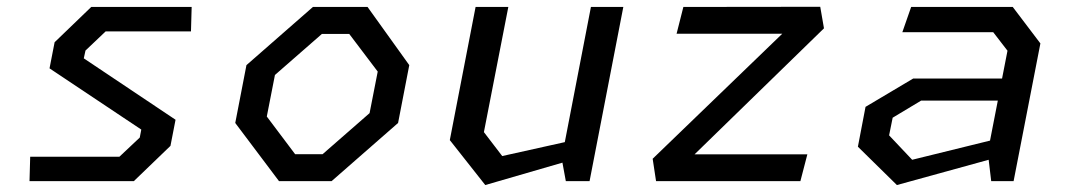

<svg xmlns="http://www.w3.org/2000/svg" viewBox="-20 -534 3140 566"><path d="M67 0H374.5L482.5 -104L497.5 -181L227 -362L232 -385L291.5 -441.5H543L545 -513.5H249L141 -409.5L126 -332.5L396.5 -152L392 -128.5L332 -72H69Z M802.5 0H957.5L1153.5 -171.5L1186.5 -342L1063.5 -513.5H902.5L706.5 -342L673.5 -171.5ZM766.5 -190.5 790.5 -313 929 -434H1009.5L1093.5 -323L1069.5 -200.5L931 -79.5H850Z M1478.5 -513.5H1382L1306 -121L1410.5 11.5L1638 -54.5L1648 0H1718L1817.5 -513.5H1722L1645 -115L1460.5 -74L1406.5 -144.5Z M1914 0H2339.5L2360 -79H2027.5L2409 -450.5L2398 -514L1994.5 -513.5L1974.5 -434.5H2286L1904 -66Z M2902 0H2968L3047 -406L2965.5 -513.5H2666L2640 -439H2908L2950 -384.5L2934 -302.5H2672L2531.5 -219L2509 -101.5L2624 11.5L2894.5 -63ZM2601 -135 2611.5 -187 2695.5 -237.5H2921.5L2898.5 -119.5L2669 -63Z"/></svg>

Font: Monaspace Krypton
Style: Italic
Weight: 400
Italic angle: -11°
Designer: Riley Cran & the Lettermatic Team
Foundry: Lettermatic
Version: Version 1.101 (Monaspace Krypton)